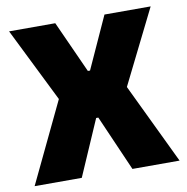

<svg xmlns="http://www.w3.org/2000/svg" viewBox="-74 -711 762 782"><g transform="rotate(-10 307.0 -319.5)"><path d="M7 0 175 -351.5V-314L14 -639H205L302 -424.5H311L408.5 -639H599.5L438 -314V-351.5L606.5 0H411.5L311 -230H302L202 0Z"/></g></svg>

Font: Anek Gurmukhi Medium ExtraBold
Style: Regular
Weight: 800
Version: Version 1.003